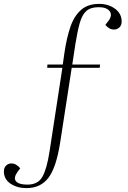

<svg xmlns="http://www.w3.org/2000/svg" viewBox="-93 -775 657 988"><path d="M48 175Q102 175 125 135Q148 95 162 4L228 -426H150L151 -443H230L239 -506Q250 -580 269 -636Q288 -692 323.5 -723.5Q359 -755 417 -755Q465 -755 499 -730Q533 -705 533 -664Q533 -645 521.5 -634Q510 -623 494 -623Q480 -623 468.5 -630Q457 -637 449 -647L464 -666Q487 -696 471.5 -717Q456 -738 415 -738Q374 -738 352 -719Q330 -700 318 -658.5Q306 -617 295 -549L279 -443H422L420 -426H276L217 -44Q197 86 156.5 139.5Q116 193 43 193Q-5 193 -39 170Q-73 147 -73 107Q-73 88 -61.5 77Q-50 66 -34 66Q-20 66 -8 74Q4 82 11 91L-4 111Q-25 142 -10 158.5Q5 175 48 175Z"/></svg>

Font: Display Extralight
Style: Italic
Weight: 200
Italic angle: -2°
Designer: Latin by Veronika Burian and Jose Scaglione. Greek by Irene Vlachou. Cyrillic by Vera Evstafieva
Foundry: TypeTogether
Version: Version 3.002